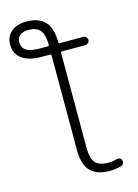

<svg xmlns="http://www.w3.org/2000/svg" viewBox="-141 -840 806 1123"><g transform="rotate(-15 262.0 -278.5)"><path d="M218.8 -590.8Q225.6 -590.8 225.6 -597.7Q225.6 -660.2 203.6 -686.5Q181.6 -712.9 131.8 -712.9Q98.6 -712.9 80.6 -697.8Q62.5 -682.6 62.5 -657.2Q62.5 -590.8 165 -590.8Q166 -590.8 168 -590.8ZM283.2 42Q283.2 105.5 306.6 131.8Q330.1 158.2 385.7 158.2Q411.1 158.2 436.5 150.4Q446.3 147.5 455.1 151.9Q463.9 156.2 466.8 166Q467.8 168.9 467.8 172.9Q467.8 178.7 464.8 184.6Q460 194.3 450.2 197.3Q416 206.1 382.8 207Q302.7 207 264.2 167Q225.6 127 225.6 42V-533.2Q225.6 -541 218.8 -541H168Q90.8 -541 49.3 -570.8Q7.8 -600.6 7.8 -657.2Q7.8 -706.1 42 -734.9Q76.2 -763.7 133.8 -763.7Q209 -763.7 246.1 -723.6Q283.2 -683.6 283.2 -598.6Q283.2 -590.8 291 -590.8H431.6Q442.4 -590.8 449.7 -583.5Q457 -576.2 457 -565.9Q457 -555.7 449.7 -548.3Q442.4 -541 431.6 -541H291Q283.2 -541 283.2 -533.2Z"/></g></svg>

Font: Gen Jyuu Gothic Light
Style: Regular
Weight: 200
Designer: [Source Han Sans]
Ryoko NISHIZUKA  (kana & ideographs); Paul D. Hunt (Latin, Greek & Cyrillic); Wenlong ZHANG  (bopomofo
Version: Version 1.002.20150607